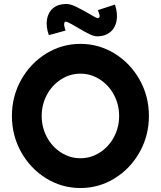

<svg xmlns="http://www.w3.org/2000/svg" viewBox="-20 -934 810 967"><path d="M385 13Q291.5 13 212.2 -36Q133 -85 86.5 -168.2Q40 -251.5 40 -350Q40 -448.5 86.5 -531.8Q133 -615 212.2 -664Q291.5 -713 385 -713Q478.5 -713 557.8 -664Q637 -615 683.5 -531.8Q730 -448.5 730 -350Q730 -251.5 683.5 -168.2Q637 -85 557.8 -36Q478.5 13 385 13ZM385 -137Q437.5 -137 482.5 -165.8Q527.5 -194.5 553.8 -243.5Q580 -292.5 580 -350Q580 -407.5 553.8 -456.5Q527.5 -505.5 482.5 -534.2Q437.5 -563 385 -563Q332.5 -563 287.5 -534.2Q242.5 -505.5 216.2 -456.5Q190 -407.5 190 -350Q190 -292.5 216.2 -243.5Q242.5 -194.5 287.5 -165.8Q332.5 -137 385 -137ZM470 -751Q453 -751 429.5 -762.5Q406 -774 369 -796Q338 -814.5 322.8 -821.5Q307.5 -828.5 305 -821Q303 -815.5 303 -810.2Q303 -805 305 -797.8Q307 -790.5 309.5 -782Q309.5 -781.5 309.8 -781Q310 -780.5 310 -780L226 -757Q210.5 -801 216.8 -837Q223 -873 248.2 -893.5Q273.5 -914 314 -914Q334.5 -914 363 -900.2Q391.5 -886.5 432 -863Q445.5 -855 456.5 -849Q467.5 -843 471 -843Q479 -843 481 -847.8Q483 -852.5 481.2 -859Q479.5 -865.5 475 -877.5Q474.5 -879 474 -880.2Q473.5 -881.5 473 -883L559 -911Q574 -865 567 -828.5Q560 -792 534.2 -771.5Q508.5 -751 470 -751Z"/></svg>

Font: Urbanist
Style: Regular
Weight: 400
Designer: Corey Hu
Foundry: Corey Hu
Version: Version 1.2; befe77262ef67d88f1d94aa3d2e49ef1327b4483